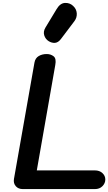

<svg xmlns="http://www.w3.org/2000/svg" viewBox="-20 -1300 744 1320"><path d="M137.5 0Q106 0 88.5 -20Q71 -40 76 -70L217 -870Q222.5 -900.5 246 -914.5Q269.5 -928.5 301.5 -928.5Q328.5 -928.5 348.5 -913Q368.5 -897.5 360 -853L233 -128.5H632Q664.5 -128.5 684.2 -110Q704 -91.5 704 -66Q704 -40 684.2 -20Q664.5 0 632 0ZM315.5 -1016.5Q292.5 -1030.5 284.2 -1056.8Q276 -1083 292.5 -1110.5L369.5 -1238Q393.5 -1278 426.2 -1279.8Q459 -1281.5 482 -1260Q505.5 -1239 507.8 -1209Q510 -1179 491.5 -1154.5L399 -1032Q380.5 -1007.5 358.8 -1005.5Q337 -1003.5 315.5 -1016.5Z"/></svg>

Font: Edu VIC WA NT Hand
Style: Regular
Weight: 400
Designer: Tina and Corey Anderson, Eben Sorkin, Mirko Velimirovic
Foundry: Google for Education
Version: Version 1.000